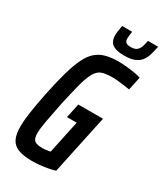

<svg xmlns="http://www.w3.org/2000/svg" viewBox="-217 -955 887 1044"><g transform="rotate(30 226.5 -432.5)"><path d="M170 8Q118 8 85 -3.5Q52 -15 36.5 -43.5Q21 -72 21 -124Q21 -162 29 -216Q37 -270 52 -344Q70 -431 87.5 -492.5Q105 -554 124.5 -594Q144 -634 169.5 -656Q195 -678 229 -687Q263 -696 308 -696Q331 -696 357 -693.5Q383 -691 407.5 -687Q432 -683 450 -677L432 -593Q414 -596 394 -598.5Q374 -601 357 -603Q340 -605 329 -605Q298 -605 275.5 -601.5Q253 -598 237.5 -586Q222 -574 208.5 -546Q195 -518 182.5 -469Q170 -420 153 -344Q137 -266 128 -216Q119 -166 119 -138Q119 -115 125.5 -102.5Q132 -90 146 -85.5Q160 -81 182 -81Q192 -81 201 -82Q210 -83 218.5 -84.5Q227 -86 232 -87L276 -294H215L234 -384H389L310 -12Q291 -6 266.5 -1.5Q242 3 217 5.5Q192 8 170 8ZM318 -739Q279 -739 257.5 -747.5Q236 -756 227.5 -772.5Q219 -789 219 -811Q219 -824 221.5 -840Q224 -856 227 -873H290Q288 -860 286.5 -848.5Q285 -837 285 -828Q285 -814 293 -805.5Q301 -797 324 -797Q348 -797 360 -806Q372 -815 378.5 -832Q385 -849 389 -873H453Q447 -844 440 -819.5Q433 -795 419 -777Q405 -759 381 -749Q357 -739 318 -739Z"/></g></svg>

Font: Saira ExtraCondensed SemiBold
Style: Italic
Weight: 600
Width: 2
Italic angle: -12°
Designer: Hector Gatti with collaboration of the Omnibus-Type team
Foundry: Omnibus-Type
Version: Version 1.101